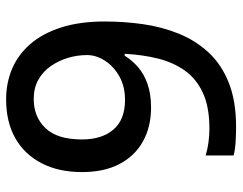

<svg xmlns="http://www.w3.org/2000/svg" viewBox="-100 -662 773 612"><g transform="rotate(90 286.0 -356.5)"><path d="M49 -304Q49 -366 57.5 -426Q66 -486 87.5 -539.5Q109 -593 147 -634.5Q185 -676 243.5 -699.5Q302 -723 385 -723Q406 -723 432.5 -721.5Q459 -720 476 -715V-626Q457 -632 434.5 -635Q412 -638 390 -638Q321 -638 276 -617Q231 -596 205 -559Q179 -522 167 -473.5Q155 -425 152 -368H158Q173 -392 195 -411Q217 -430 249 -441Q281 -452 323 -452Q385 -452 431.5 -426Q478 -400 503.5 -351Q529 -302 529 -232Q529 -157 500.5 -102.5Q472 -48 420.5 -19Q369 10 297 10Q245 10 200 -9Q155 -28 121 -67Q87 -106 68 -165.5Q49 -225 49 -304ZM296 -78Q353 -78 389 -115.5Q425 -153 425 -232Q425 -295 393.5 -332Q362 -369 299 -369Q256 -369 224 -351Q192 -333 174 -305Q156 -277 156 -248Q156 -217 165 -187Q174 -157 191.5 -132Q209 -107 235 -92.5Q261 -78 296 -78Z"/></g></svg>

Font: Noto Sans Thai Medium
Style: Regular
Weight: 500
Designer: Monotype Design Team
Foundry: Monotype Imaging Inc.
Version: Version 2.001